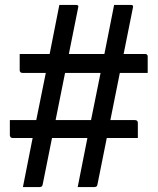

<svg xmlns="http://www.w3.org/2000/svg" viewBox="-20 -740 640 780"><path d="M221.1 -720Q237.8 -720 255 -720Q272.3 -720 288.5 -720Q293.5 -720 296.5 -718Q299.5 -716 297.5 -709Q279.5 -619 261.5 -529.5Q243.5 -440 225.5 -350Q207.5 -260 189.5 -170.5Q171.5 -81 153.5 9Q152.5 16 148.5 18Q144.5 20 139.5 20Q122.9 20 106.3 20Q89.8 20 73.1 20Q91.1 -72 109.6 -164.5Q128.1 -257 147.1 -350Q166.1 -443 184.6 -535.5Q203.1 -628 221.1 -720ZM443.6 -720Q454.4 -720 465.8 -720Q477.3 -720 489.1 -720Q500.9 -720 511 -720Q516 -720 519 -718Q522 -716 520 -709Q502 -619 484 -529.5Q466 -440 448 -350Q430 -260 412 -170.5Q394 -81 376 9Q375 16 371 18Q367 20 362 20Q351.7 20 340.4 20Q329.2 20 318 20Q306.8 20 295.6 20Q313.6 -72 332.1 -164.5Q350.6 -257 369.6 -350Q388.6 -443 407.1 -535.5Q425.6 -628 443.6 -720ZM580 -443.8H71Q66 -443.8 63 -446.8Q60 -449.8 60 -454.8Q60 -458.8 60 -465.5Q60 -472.2 60 -479.8Q60 -487.5 60 -495.4Q60 -503.4 60 -510.1Q60 -516.7 60 -520.7H569Q571 -520.7 573.5 -520.2Q576 -519.7 577 -517.7Q579 -516.7 579.5 -514.2Q580 -511.7 580 -509.7Q580 -505.7 580 -499.1Q580 -492.4 580 -484.7Q580 -477.1 580 -469.1Q580 -461.2 580 -454.5Q580 -447.8 580 -443.8ZM20 -252.1H529Q534 -252.1 537 -249.1Q540 -246.1 540 -241.1Q540 -237.1 540 -230.8Q540 -224.5 540 -217.5Q540 -210.5 540 -203.1Q540 -195.8 540 -189.5Q540 -183.3 540 -179.3H31Q29 -179.3 27 -180.3Q25 -181.3 23 -182.3Q22 -184.3 21 -186.3Q20 -188.3 20 -190.3Q20 -194.3 20 -200.5Q20 -206.8 20 -214.1Q20 -221.5 20 -228.5Q20 -235.5 20 -241.8Q20 -248.1 20 -252.1Z"/></svg>

Font: Recursive Sans Linear Light
Style: Regular
Weight: 300
Version: Version 1.085